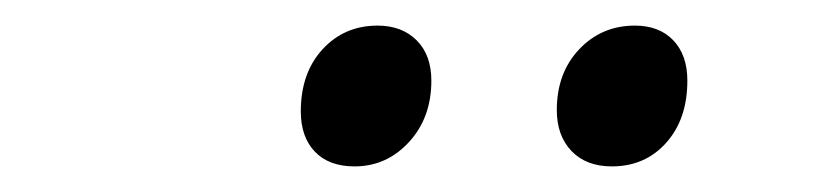

<svg xmlns="http://www.w3.org/2000/svg" viewBox="-20 -770 640 150"><path d="M215 -683Q215 -713 232 -731.5Q249 -750 275 -750Q294 -750 305.5 -738.5Q317 -727 317 -707Q317 -678 299.5 -659Q282 -640 257 -640Q237 -640 226 -651.5Q215 -663 215 -683ZM415 -684Q415 -713 432.5 -731.5Q450 -750 476 -750Q495 -750 506 -738.5Q517 -727 517 -707Q517 -677 500.5 -658.5Q484 -640 458 -640Q438 -640 426.5 -652Q415 -664 415 -684Z"/></svg>

Font: JetBrains Mono Extra Light
Style: Italic
Weight: 200
Italic angle: -9°
Monospace: yes
Designer: Philipp Nurullin, Konstantin Bulenkov
Foundry: JetBrains
Version: 2.002